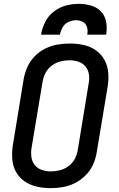

<svg xmlns="http://www.w3.org/2000/svg" viewBox="-20 -969 616 997"><path d="M243 8Q274 8 306.5 2.5Q339 -3 369.5 -18.5Q400 -34 424.5 -58.5Q449 -83 463 -114Q477 -145 482 -177L539 -519Q545 -555 542 -591.5Q539 -628 522.5 -658Q506 -688 477.5 -708Q449 -728 414 -735.5Q379 -743 343 -743Q311 -743 278.5 -737.5Q246 -732 215.5 -717Q185 -702 160.5 -677Q136 -652 122.5 -621.5Q109 -591 103 -559L47 -217Q41 -180 43.5 -144Q46 -108 62.5 -77.5Q79 -47 107.5 -27.5Q136 -8 171 0Q206 8 243 8ZM244 -79Q220 -79 197.5 -86.5Q175 -94 160.5 -112Q146 -130 143 -154Q140 -178 144 -202L201 -544Q205 -568 216.5 -590.5Q228 -613 249 -628.5Q270 -644 293.5 -650Q317 -656 341 -656Q365 -656 387.5 -648.5Q410 -641 424.5 -623Q439 -605 442 -581Q445 -557 440 -533L384 -191Q380 -167 368.5 -144.5Q357 -122 336 -106.5Q315 -91 291.5 -85Q268 -79 244 -79ZM193 -789H291Q295 -809 305.5 -827.5Q316 -846 335.5 -855Q355 -864 375 -864Q394 -864 410.5 -855Q427 -846 432 -827.5Q437 -809 433 -789H531Q537 -822 531.5 -854Q526 -886 505 -908.5Q484 -931 453 -940Q422 -949 389 -949Q355 -949 321.5 -940Q288 -931 259 -908.5Q230 -886 214.5 -854.5Q199 -823 193 -789Z"/></svg>

Font: Iosevka Sparkle Medium Oblique
Style: Regular
Weight: 500
Italic angle: -9°
Designer: Belleve Invis
Foundry: Belleve Invis
Version: Version 4.5.0; ttfautohint (v1.8.3)